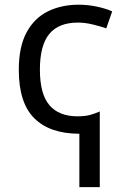

<svg xmlns="http://www.w3.org/2000/svg" viewBox="-20 -553 528 808"><path d="M311 -533.2Q350.1 -533.2 388.9 -524.9Q427.7 -516.6 452.1 -504.9L427.2 -433.6Q402.3 -442.4 369.6 -450.2Q336.9 -458 308.1 -458Q227.1 -458 187.5 -410.2Q147.9 -362.3 147.9 -259.8Q147.9 -157.2 188 -110.4Q228 -63.5 306.2 -63.5Q337.9 -63.5 359.1 -69.3Q380.4 -75.2 399.9 -84V234.4H314V9.8Q190.4 9.8 124.8 -54.9Q59.1 -119.6 59.1 -258.8Q59.1 -356.4 92 -417Q125 -477.5 181.9 -505.4Q238.8 -533.2 311 -533.2Z"/></svg>

Font: Lunasima
Style: Regular
Weight: 400
Designer: The DocRepair Project, Monotype Design Team
Foundry: Google
Version: Version 2.009